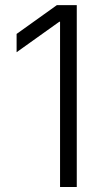

<svg xmlns="http://www.w3.org/2000/svg" viewBox="-20 -748 417 768"><path d="M287.1 -727.5V0H220.2V-661.1H217.3L46.4 -539.1V-612.3L207.5 -727.5Z"/></svg>

Font: Inter 20pt Light
Style: Regular
Weight: 300
Version: Version 4.001;git-66647c0bb